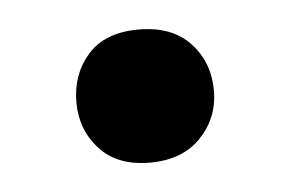

<svg xmlns="http://www.w3.org/2000/svg" viewBox="-28 -343 327 217"><g transform="rotate(-5 136.0 -234.5)"><path d="M135 -159Q98 -159 78 -181Q58 -203 58 -234Q58 -266 77.5 -288Q97 -310 135 -310Q173 -310 193.5 -288Q214 -266 214 -234Q214 -203 193 -181Q172 -159 135 -159Z"/></g></svg>

Font: Tilda Sans Black
Style: Regular
Weight: 900
Designer: ParaType Ltd
Foundry: ParaType Ltd
Version: Version 1.009